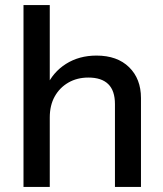

<svg xmlns="http://www.w3.org/2000/svg" viewBox="-20 -740 646 760"><path d="M73 0V-720H177V0ZM435 0V-328Q435 -381 408.5 -407Q382 -433 330 -433Q285 -433 250.5 -413Q216 -393 196.5 -358Q177 -323 177 -275L164 -397Q189 -454 241 -487Q293 -520 362 -520Q444 -520 491 -474Q538 -428 538 -352V0Z"/></svg>

Font: Instrument Sans Medium
Style: Regular
Weight: 500
Designer: Rodrigo Fuenzalida
Foundry: fragTYPE
Version: Version 1.000;gftools[0.9.28]